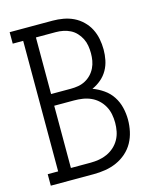

<svg xmlns="http://www.w3.org/2000/svg" viewBox="-111 -812 722 888"><g transform="rotate(-15 250.0 -367.5)"><path d="M21 0V-55H71V-680H21V-735H227Q252 -735 277.5 -730.5Q303 -726 326 -715Q349 -704 368 -685.5Q387 -667 398.5 -644.5Q410 -622 415 -596.5Q420 -571 420 -545Q420 -520 415 -495Q410 -470 397.5 -448Q385 -426 365.5 -409.5Q346 -393 323 -383Q350 -373 374.5 -356Q399 -339 415 -314.5Q431 -290 438 -261Q445 -232 445 -203Q445 -175 439 -147Q433 -119 419.5 -94.5Q406 -70 384.5 -51Q363 -32 337 -20.5Q311 -9 283 -4.5Q255 0 227 0ZM132 -409H227Q245 -409 262.5 -412Q280 -415 296 -423.5Q312 -432 324.5 -445Q337 -458 345 -474.5Q353 -491 356 -508.5Q359 -526 359 -544Q359 -562 356 -580Q353 -598 345 -614Q337 -630 324.5 -643.5Q312 -657 296 -665Q280 -673 262.5 -676.5Q245 -680 227 -680H132ZM227 -55Q247 -55 267.5 -58.5Q288 -62 306.5 -70.5Q325 -79 340.5 -93Q356 -107 366 -125Q376 -143 380 -163.5Q384 -184 384 -204Q384 -225 380 -245.5Q376 -266 366 -284Q356 -302 341 -316Q326 -330 307 -338.5Q288 -347 267.5 -350Q247 -353 227 -353H132V-55Z"/></g></svg>

Font: Iosevka Curly Slab Light
Style: Regular
Weight: 300
Monospace: yes
Designer: Belleve Invis
Foundry: Belleve Invis
Version: Version 22.1.2; ttfautohint (v1.8.4)